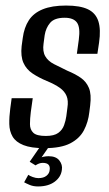

<svg xmlns="http://www.w3.org/2000/svg" viewBox="-20 -525 392 692"><path d="M140 9Q92 9 64.5 -2Q37 -13 25.5 -32.5Q14 -52 13.5 -78Q13 -104 17 -134L22 -171H98L91 -121Q88 -97 88 -77.5Q88 -58 100 -46.5Q112 -35 145 -35Q175 -35 190 -46Q205 -57 211 -74Q217 -91 219 -106L223 -137Q227 -162 220 -179Q213 -196 195.5 -208.5Q178 -221 149 -233Q120 -245 97.5 -260Q75 -275 64.5 -298.5Q54 -322 58 -359L62 -388Q67 -426 84 -452Q101 -478 134 -491.5Q167 -505 218 -505Q269 -505 297 -491.5Q325 -478 334.5 -448.5Q344 -419 337 -371L331 -331H257L264 -382Q270 -426 257.5 -443.5Q245 -461 213 -461Q176 -461 160.5 -442.5Q145 -424 141 -398L137 -368Q133 -340 143 -322.5Q153 -305 174.5 -294Q196 -283 223 -270Q250 -259 270.5 -245Q291 -231 300.5 -208Q310 -185 305 -145L302 -121Q298 -85 282.5 -55.5Q267 -26 233.5 -8.5Q200 9 140 9ZM117 147Q100 147 87 141.5Q74 136 67 132L82 105Q87 109 98 113Q109 117 118 117Q137 117 147.5 108.5Q158 100 159 88Q163 62 134 62Q127 62 120.5 64.5Q114 67 108 71L87 58L127 0H159L125 49L120 46Q127 42 136.5 40Q146 38 155 38Q182 38 194 53.5Q206 69 203 87Q200 113 177 130Q154 147 117 147Z"/></svg>

Font: Alumni Sans Medium
Style: Italic
Weight: 500
Italic angle: -8°
Designer: Robert E. Leuschke
Foundry: Robert E. Leuschke
Version: Version 1.016